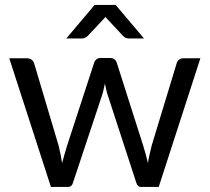

<svg xmlns="http://www.w3.org/2000/svg" viewBox="-20 -736 826 756"><path d="M769 -506.5H702C695.7 -506.5 690.2 -504.8 685.5 -501.2C680.8 -497.8 677.7 -493.3 676 -488L577 -162C574 -150 571.2 -138.4 568.8 -127.2C566.2 -116.1 564.2 -105 562.5 -94C559.8 -105 557 -116.2 554 -127.5C551 -138.8 547.7 -150.3 544 -162L439.5 -490C437.8 -495 434.8 -499.2 430.5 -502.5C426.2 -505.8 420.7 -507.5 414 -507.5H375C369 -507.5 363.9 -505.8 359.8 -502.5C355.6 -499.2 352.7 -495 351 -490L244 -162C240.3 -150.3 236.9 -138.8 233.8 -127.5C230.6 -116.2 227.5 -105 224.5 -94C221.2 -115.3 216.7 -138 211 -162L114 -488C112.3 -493 109.1 -497.3 104.2 -501C99.4 -504.7 93.5 -506.5 86.5 -506.5H16.5L180.5 0H247.5C257.8 0 264.5 -5.7 267.5 -17L381.5 -360C384.2 -368 386.3 -375.9 388 -383.8C389.7 -391.6 391.3 -399.3 393 -407C394.7 -399.3 396.3 -391.6 398 -383.8C399.7 -375.9 401.8 -368.2 404.5 -360.5L516.5 -17C519.8 -5.7 525.8 0 534.5 0H605ZM547 -584.5 435.5 -716.5H352.5L241 -584.5H302.5C310.5 -584.5 318 -587.7 325 -594L387 -660C388.3 -661.3 389.7 -662.8 391 -664.5C392.3 -666.2 393.8 -667.8 395.5 -669.5C397.8 -665.8 400.5 -662.7 403.5 -660L465 -594C468.7 -590.3 472.4 -587.8 476.2 -586.5C480.1 -585.2 483.8 -584.5 487.5 -584.5Z"/></svg>

Font: LatoLatin
Style: Regular
Weight: 400
Designer: Lukasz Dziedzic with Adam Twardoch and Botio Nikoltchev
Foundry: tyPoland Lukasz Dziedzic
Version: Version 2.015; 2015-08-06; http://www.latofonts.com/